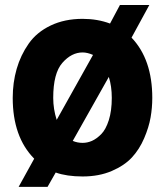

<svg xmlns="http://www.w3.org/2000/svg" viewBox="-20 -680 651 759"><path d="M30.3 -293Q30.3 -353.5 45.9 -407.7Q61.5 -461.9 93.3 -507.3Q125 -552.7 180.2 -579.1Q235.4 -605.5 306.6 -605.5Q365.2 -605.5 415 -586.9L454.1 -660.2H570.3L500 -531.2Q582 -445.3 582 -293Q582 -253.9 575.2 -215.3Q568.4 -176.8 549.8 -133.3Q531.2 -89.8 501.5 -57.6Q471.7 -25.4 421.4 -3.9Q371.1 17.6 306.6 17.6Q244.1 17.6 200.2 2L168 58.6H53.7L115.2 -52.7Q30.3 -138.7 30.3 -293ZM410.2 -376 267.6 -123Q286.1 -115.2 306.6 -115.2Q325.2 -115.2 343.3 -123Q361.3 -130.9 379.9 -149.4Q398.4 -168 410.2 -205.1Q421.9 -242.2 421.9 -293Q421.9 -338.9 410.2 -376ZM347.7 -462.9Q325.2 -472.7 306.6 -472.7Q262.7 -472.7 226.6 -431.6Q190.4 -390.6 190.4 -293Q190.4 -249 204.1 -206.1Z"/></svg>

Font: Gothic A1 Black
Style: Regular
Weight: 900
Version: Version 2.50